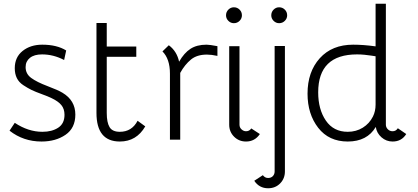

<svg xmlns="http://www.w3.org/2000/svg" viewBox="-20 -747 2237 1027"><path d="M31 -48 59 -90Q131 -42 207 -42Q258 -42 291.5 -64Q325 -86 325 -133Q325 -164 308.5 -184.5Q292 -205 256 -222Q238 -231 203.5 -243.5Q169 -256 148.5 -266Q128 -276 104.5 -291.5Q81 -307 70 -329.5Q59 -352 59 -382Q59 -441 101 -474.5Q143 -508 206 -508Q284 -508 334 -477L323 -426Q266 -456 205 -456Q163 -456 140 -437.5Q117 -419 117 -388Q117 -352 147 -330Q177 -308 234 -286.5Q291 -265 314 -251Q383 -210 383 -134Q383 -62 330.5 -26Q278 10 202 10Q105 10 31 -48Z M551 -498H709V-443H551V-143Q551 -92 566 -67Q581 -42 621 -42Q685 -42 716 -101L757 -71Q710 10 621 10Q496 10 496 -143V-624H551Z M849 -472 883 -505Q926 -473 938 -417Q965 -464 999 -486Q1033 -508 1085 -508Q1101 -508 1143 -500V-448Q1111 -455 1087 -455Q1034 -455 1002 -429Q968 -401 944 -357V0H889V-353Q889 -432 849 -472Z M1231 -708Q1249 -708 1261.5 -695.5Q1274 -683 1274 -665Q1274 -648 1261.5 -635.5Q1249 -623 1231 -623Q1214 -623 1201.5 -635.5Q1189 -648 1189 -665Q1189 -683 1201.5 -695.5Q1214 -708 1231 -708ZM1261 -500V-80Q1261 -65 1272 -55Q1283 -45 1296 -45Q1314 -45 1324 -60L1370 -30Q1343 10 1296 10Q1258 10 1232 -16Q1206 -42 1206 -80V-500Z M1473 -708Q1491 -708 1503.5 -695.5Q1516 -683 1516 -665Q1516 -648 1503.5 -635.5Q1491 -623 1473 -623Q1456 -623 1443.5 -635.5Q1431 -648 1431 -665Q1431 -683 1443.5 -695.5Q1456 -708 1473 -708ZM1504 -501V170Q1504 208 1478.5 234Q1453 260 1414 260Q1367 260 1340 220L1386 190Q1397 205 1414 205Q1430 205 1439.5 195Q1449 185 1449 170V-501Z M2044 -727V-80Q2044 -66 2054.5 -55.5Q2065 -45 2080 -45Q2098 -45 2108 -61L2153 -30Q2128 10 2080 10Q2046 10 2020.5 -12.5Q1995 -35 1990 -68Q1944 10 1840 10Q1739 10 1682 -63.5Q1625 -137 1625 -246Q1625 -363 1690.5 -435.5Q1756 -508 1869 -508Q1924 -508 1989 -499V-727ZM1989 -188V-446Q1983 -447 1966 -449.5Q1949 -452 1930 -454Q1911 -456 1890 -456Q1682 -456 1682 -253Q1682 -162 1723 -102Q1764 -42 1840 -42Q1885 -42 1920.5 -64Q1956 -86 1975 -124Q1989 -152 1989 -188Z"/></svg>

Font: Bellota
Style: Regular
Weight: 400
Designer: Kemie Guaida
Foundry: Kemie Guaida
Version: Version 1.000;PS 002.000;hotconv 1.0.70;makeotf.lib2.5.58329